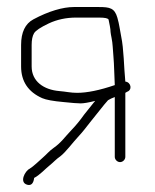

<svg xmlns="http://www.w3.org/2000/svg" viewBox="-20 -487 440 546"><path d="M321.4 -26C329.3 -26 336.4 -33.1 336.4 -41V-223L341.4 -226C357 -231.2 352.7 -253.4 336.4 -255C332.1 -298 332.5 -345.8 324.4 -384.5C320.5 -403.2 319.7 -416.2 313.8 -436.6C305.9 -464.1 292.4 -467 261.4 -467H189.8C159.1 -467 118.3 -455.3 75 -432C51.7 -419.6 40 -395.2 40 -359V-298C40 -255.6 60.1 -225.5 100.2 -207.8C111.1 -203.1 131.2 -199.4 160.6 -196.8C184.2 -194.3 200.4 -193 209.2 -193C218 -193 231.7 -195.3 250.4 -200C249.3 -198 248.5 -197 248 -197L219.2 -161C207.9 -144.9 195.8 -130.2 182.9 -116.8C163.9 -97.1 154.6 -81.8 132 -66C119.6 -57.3 112.7 -48.2 102 -39C92.3 -30.7 75.7 -14 64 -7C51.4 -1.2 33.3 32.3 58 38.5C68.5 41.1 74.9 35 77 20V19C92.8 11.1 109.4 -7.4 121.5 -17C132.5 -25.8 139.3 -34.2 151.5 -42.5C167.1 -54.4 187.1 -81.9 201.6 -97.3C217.1 -113.9 225 -125.2 236.8 -140L276.4 -189.5C280.4 -194.5 284 -198.7 287.2 -202C292.5 -205.3 298.9 -208.3 306.4 -211V-41C306.4 -33.1 313.5 -26 321.4 -26ZM199.2 -223C180.8 -223 167.6 -226.5 149 -228C104.1 -231.7 70 -255.7 70 -298V-359C70 -373.6 72.3 -384.8 76.8 -392.4C81.3 -400 95.3 -409.3 118.7 -420.4C142.2 -431.5 168.8 -437 196 -437H261.4C278.6 -437 287.7 -435 288.8 -431L292.4 -413C293.7 -406.3 294.4 -400.7 294.4 -396C294.9 -391.3 295.9 -385.8 297.2 -379.5C300.8 -362.5 300.6 -347.5 302.6 -326.1C304.6 -305.5 305.2 -265.6 306.4 -245C263.4 -230.3 227.6 -223 199.2 -223Z"/></svg>

Font: MewTooHand
Style: Condensed
Weight: 400
Designer: Mew Too, Robert Jablonski
Version: Version 0.77